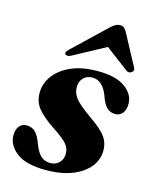

<svg xmlns="http://www.w3.org/2000/svg" viewBox="-108 -762 675 846"><g transform="rotate(15 230.0 -339.0)"><path d="M193 -23.5Q218 -23.5 233.8 -39.5Q249.5 -55.5 249.5 -80Q250 -104 233.8 -123.8Q217.5 -143.5 171 -174Q115.5 -210.5 91.2 -241.5Q67 -272.5 68.5 -315Q70 -356 96.5 -391Q123 -426 172.2 -447.5Q221.5 -469 291.5 -469Q375.5 -469 417.2 -438.5Q459 -408 459.5 -366Q460 -337.5 447.2 -321.8Q434.5 -306 413.5 -306Q391 -306 375 -321.2Q359 -336.5 346 -376Q322 -435.5 276.5 -435.5Q251.5 -435.5 235.8 -419.5Q220 -403.5 220 -377Q219.5 -351.5 237 -328.2Q254.5 -305 309.5 -266Q366.5 -227.5 387.2 -198Q408 -168.5 405.5 -128.5Q401.5 -67.5 341 -28Q280.5 11.5 183 11.5Q90 11.5 47.5 -22.2Q5 -56 5.5 -100Q5.5 -125.5 17.5 -141.2Q29.5 -157 51 -157Q76.5 -157 92.5 -140Q108.5 -123 121.5 -85.5Q135.5 -51 152.5 -37.2Q169.5 -23.5 193 -23.5ZM162 -505Q143.5 -495 134.5 -503.5Q127.5 -512 143 -526L293.5 -669.5Q304.5 -679.5 313.8 -684.8Q323 -690 334.5 -690Q346 -690 352.2 -684.8Q358.5 -679.5 364.5 -669.5L441.5 -526Q449.5 -512 437 -503.5Q424 -494.5 411 -505L307 -583.5Z"/></g></svg>

Font: Fraunces 72pt S000
Style: Bold Italic
Weight: 700
Italic angle: -16°
Version: Version 1.000; ttfautohint (v1.8.3)